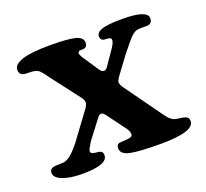

<svg xmlns="http://www.w3.org/2000/svg" viewBox="-88 -559 719 669"><g transform="rotate(-20 271.5 -224.0)"><path d="M320.3 -317.9 352.1 -363.8Q368.2 -386.7 368.2 -396.5Q368.2 -405.3 358.4 -406.7Q355.5 -407.2 348.9 -407.5Q342.3 -407.7 339.8 -408.2Q328.6 -411.6 328.6 -424.3Q328.6 -439 349.4 -446.5Q370.1 -454.1 425.3 -454.1Q518.6 -454.1 518.6 -423.3Q518.6 -404.8 501.5 -401.9Q498.5 -401.4 485.8 -401.9Q473.1 -402.3 465.8 -401.4Q453.1 -399.9 440.2 -387.5Q427.2 -375 394 -333L345.7 -267.6Q337.9 -254.9 337.9 -250Q337.9 -246.6 344.2 -233.9L446.3 -91.8Q464.8 -64.5 484.9 -62Q488.3 -61 497.8 -60.1Q507.3 -59.1 510.7 -57.6Q528.3 -54.7 528.3 -38.6Q528.3 1 402.8 1Q325.7 1 292 -5.9Q258.3 -12.7 258.3 -35.2Q258.3 -48.8 268.6 -51.8Q275.4 -52.7 287.6 -53.2Q299.8 -53.7 304.2 -54.7Q318.8 -56.2 318.8 -66.9Q318.8 -74.7 312 -85.9L260.7 -155.3Q251 -168.9 244.1 -168.9Q236.3 -168.9 229.5 -159.2L179.2 -93.3Q161.6 -66.4 161.6 -59.6Q161.6 -50.3 174.8 -48.8Q177.7 -47.9 184.3 -47.4Q190.9 -46.9 193.8 -45.9Q205.6 -43.9 205.6 -29.3Q205.6 5.9 111.8 5.9Q76.7 5.9 52.5 -0.7Q28.3 -7.3 19.5 -15.9Q10.7 -24.4 10.7 -33.2Q10.7 -49.3 25.9 -51.8Q29.8 -53.2 42.7 -53.2Q55.7 -53.2 61 -53.7Q73.7 -55.2 87.4 -65.2Q101.1 -75.2 124 -103.5L200.7 -207.5Q207 -218.3 207 -224.1Q207 -231.4 200.7 -241.7L117.7 -350.1Q103.5 -370.6 95.2 -378.7Q86.9 -386.7 73.7 -388.2Q66.9 -389.6 54.9 -389.6Q43 -389.6 39.1 -390.6Q21.5 -394.5 21.5 -411.6Q21.5 -454.1 156.7 -454.1Q224.1 -454.1 251 -447Q277.8 -439.9 277.8 -420.4Q277.8 -404.8 265.6 -402.3Q261.7 -401.4 256.6 -401.6Q251.5 -401.9 249.5 -401.4Q242.2 -398.4 242.2 -393.1Q242.2 -386.2 255.9 -366.7L289.1 -316.9Q296.4 -305.7 304.7 -305.7Q313 -305.7 320.3 -317.9Z"/></g></svg>

Font: Cooper* SemiBold
Style: Regular
Weight: 600
Designer: Owen Earl
Foundry: indestructible type*
Version: Version 0.001